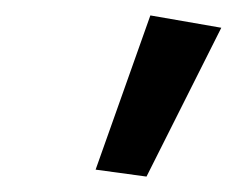

<svg xmlns="http://www.w3.org/2000/svg" viewBox="-20 -731 307 249"><path d="M104 -511 175 -711 267 -695 170 -502Z"/></svg>

Font: Ysabeau Infant Semibold
Style: Italic
Weight: 600
Italic angle: -12°
Designer: Christian Thalmann (Catharsis Fonts)
Version: Version 0.003